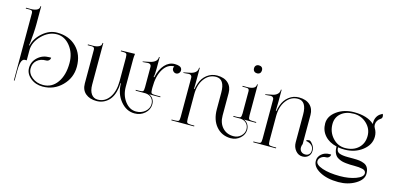

<svg xmlns="http://www.w3.org/2000/svg" viewBox="-83 -1332 4157 2029"><g transform="rotate(15 1995.0 -317.5)"><path d="M163.1 -216.8H145.5Q134.8 -216.8 126.5 -211.9Q118.2 -207 110.8 -193.4Q103.5 -179.7 99.1 -150.4Q94.7 -121.1 94.7 -78.1V23.4H86.9V-104.5V-713.9Q86.9 -743.2 57.6 -743.2H11.7V-752H67.4Q103.5 -752 129.4 -764.2Q155.3 -776.4 155.3 -803.7V-807.6H163.1V-724.6V-610.4Q163.1 -568.4 159.2 -511.2Q155.3 -454.1 151.4 -418Q147.5 -381.8 145.5 -376Q148.4 -376 151.4 -376Q170.9 -459 243.7 -521Q316.4 -583 398.4 -583Q530.3 -583 611.3 -502Q692.4 -420.9 692.4 -288.1Q692.4 -166 605.5 -79.1Q518.6 7.8 395.5 7.8Q317.4 7.8 262.2 -37.6Q207 -83 207 -146.5Q207 -214.8 259.3 -262.7Q311.5 -310.5 385.7 -310.5H405.3Q405.3 -293 392.6 -280.8Q379.9 -268.6 361.3 -268.6Q299.8 -268.6 262.2 -234.9Q224.6 -201.2 224.6 -146.5Q224.6 -89.8 274.9 -49.8Q325.2 -9.8 395.5 -9.8Q491.2 -9.8 549.3 -91.3Q607.4 -172.9 607.4 -305.7Q607.4 -413.1 547.4 -489.3Q487.3 -565.4 402.3 -565.4Q312.5 -565.4 237.8 -490.7Q163.1 -416 163.1 -327.1Z M819.3 -139.6V-508.8Q819.3 -538.1 790 -538.1H744.1V-546.9H799.8Q835.9 -546.9 862.8 -559.1Q889.6 -571.3 889.6 -598.6V-602.5H897.5V-519.5V-148.4Q897.5 -82 923.3 -45.9Q949.2 -9.8 993.2 -9.8Q1072.3 -9.8 1120.1 -78.1Q1168 -146.5 1168 -258.8V-514.6Q1168 -549.8 1159.2 -558.1Q1150.4 -566.4 1115.2 -566.4H1098.6V-575.2L1250 -579.1V-571.3Q1246.1 -547.9 1246.1 -519.5V-218.8Q1246.1 -125 1296.4 -59.1Q1346.7 6.8 1417 6.8Q1474.6 6.8 1515.6 -27.8Q1556.6 -62.5 1556.6 -112.3Q1556.6 -151.4 1532.2 -176.8Q1507.8 -202.1 1466.8 -205.1H1357.4V-213.9H1392.6Q1427.7 -213.9 1436 -221.7Q1444.3 -229.5 1444.3 -265.6V-490.2Q1444.3 -503.9 1435.5 -512.7Q1426.8 -521.5 1412.1 -521.5Q1410.2 -521.5 1408.2 -521.5L1350.6 -516.6L1349.6 -522.5L1424.8 -538.1Q1458 -544.9 1481 -563Q1503.9 -581.1 1503.9 -609.4V-613.3H1511.7V-485.4Q1511.7 -419.9 1503.9 -395.5V-393.6H1511.7Q1531.2 -483.4 1577.6 -533.7Q1624 -584 1685.5 -584Q1715.8 -584 1736.3 -576.2Q1765.6 -565.4 1765.6 -535.2Q1765.6 -517.6 1752.9 -504.4Q1740.2 -491.2 1722.7 -491.2Q1705.1 -491.2 1691.9 -504.4Q1678.7 -517.6 1678.7 -535.2Q1678.7 -546.9 1685.5 -557.6V-558.6Q1611.3 -558.6 1565.9 -483.4Q1520.5 -408.2 1520.5 -285.2V-264.6Q1520.5 -229.5 1529.3 -221.7Q1538.1 -213.9 1573.2 -213.9H1627V-205.1H1504.9Q1533.2 -193.4 1549.3 -168.9Q1565.4 -144.5 1565.4 -112.3Q1565.4 -52.7 1519 -11.2Q1472.7 30.3 1407.2 30.3Q1316.4 30.3 1252 -49.3Q1187.5 -128.9 1187.5 -241.2H1182.6L1178.7 -191.4Q1164.1 -90.8 1110.8 -41.5Q1057.6 7.8 984.4 7.8Q910.2 7.8 864.7 -30.8Q819.3 -69.3 819.3 -139.6Z M2548.8 -800.8Q2568.4 -800.8 2580.1 -789.6Q2591.8 -778.3 2591.8 -757.8Q2591.8 -738.3 2580.6 -726.1Q2569.3 -713.9 2548.8 -713.9Q2529.3 -713.9 2517.1 -725.6Q2504.9 -737.3 2504.9 -757.8Q2504.9 -777.3 2516.6 -789.1Q2528.3 -800.8 2548.8 -800.8ZM2587.9 -519.5V-265.6Q2587.9 -230.5 2596.7 -222.7Q2605.5 -214.8 2640.6 -214.8H2674.8V-206.1H2543Q2571.3 -194.3 2586.9 -169.9Q2602.5 -145.5 2603.5 -113.3Q2603.5 -57.6 2559.6 -18.6Q2516.6 20.5 2455.1 20.5Q2358.4 19.5 2297.9 -50.8Q2237.3 -121.1 2237.3 -237.3V-418.9Q2237.3 -566.4 2141.6 -566.4Q2065.4 -566.4 2015.6 -500Q1965.8 -433.6 1965.8 -328.1V-60.5Q1965.8 -25.4 1974.6 -17.6Q1983.4 -8.8 2018.6 -8.8H2052.7V0H1803.7V-8.8H1837.9Q1873 -8.8 1881.8 -17.6Q1889.6 -26.4 1889.6 -60.5V-490.2Q1889.6 -503.9 1880.9 -512.7Q1872.1 -521.5 1857.4 -521.5Q1855.5 -521.5 1853.5 -521.5L1795.9 -516.6L1794.9 -522.5L1870.1 -538.1Q1901.4 -544.9 1921.9 -562.5Q1942.4 -580.1 1942.4 -609.4V-613.3H1950.2V-485.4Q1950.2 -400.4 1948.2 -382.8H1955.1Q1958 -409.2 1970.7 -446.3Q1991.2 -508.8 2040 -545.9Q2088.9 -583 2149.4 -583Q2227.5 -583 2270.5 -543Q2313.5 -502.9 2313.5 -435.5V-189.5Q2313.5 -107.4 2359.4 -57.6Q2405.3 -7.8 2479.5 -7.8Q2527.3 -7.8 2560.5 -39.1Q2593.8 -70.3 2594.7 -113.3Q2594.7 -152.3 2570.3 -177.7Q2545.9 -203.1 2504.9 -206.1H2425.8V-214.8H2460Q2495.1 -214.8 2502.9 -222.7Q2510.7 -230.5 2511.7 -265.6V-508.8Q2511.7 -538.1 2482.4 -538.1H2436.5V-546.9H2492.2Q2528.3 -546.9 2553.7 -558.6Q2579.1 -570.3 2580.1 -598.6V-602.5H2587.9Z M2699.2 0V-8.8H2733.4Q2768.6 -8.8 2776.9 -17.1Q2785.2 -25.4 2785.2 -60.5V-490.2Q2785.2 -503.9 2776.4 -512.7Q2767.6 -521.5 2752.9 -521.5Q2751 -521.5 2749 -521.5L2691.4 -516.6L2690.4 -522.5L2765.6 -538.1Q2796.9 -543.9 2817.4 -562.5Q2837.9 -581.1 2837.9 -609.4V-613.3H2845.7V-485.4Q2845.7 -400.4 2843.8 -382.8H2850.6Q2853.5 -409.2 2866.2 -446.3Q2887.7 -508.8 2936 -545.9Q2984.4 -583 3044.9 -583Q3123 -583 3166 -543Q3209 -502.9 3209 -435.5V-117.2Q3200.2 -96.7 3200.2 -78.1Q3200.2 -50.8 3217.3 -34.2Q3234.4 -17.6 3262.7 -17.6Q3288.1 -17.6 3303.7 -33.2Q3319.3 -48.8 3319.3 -75.2Q3319.3 -112.3 3295.4 -132.8Q3271.5 -153.3 3234.4 -158.2Q3234.4 -172.9 3272.5 -172.9Q3294.9 -159.2 3311.5 -132.8Q3328.1 -106.4 3328.1 -75.2Q3328.1 -36.1 3303.2 -12.7Q3278.3 10.7 3238.3 10.7Q3194.3 10.7 3163.6 -26.4Q3132.8 -63.5 3132.8 -116.2V-418.9Q3132.8 -566.4 3037.1 -566.4Q2960.9 -566.4 2911.1 -500Q2861.3 -433.6 2861.3 -328.1V-60.5Q2861.3 -25.4 2870.1 -17.1Q2878.9 -8.8 2914.1 -8.8H2948.2V0Z M3650.4 -566.4Q3563.5 -566.4 3510.7 -521.5Q3458 -476.6 3458 -403.3Q3458 -316.4 3514.2 -254.4Q3570.3 -192.4 3650.4 -192.4Q3740.2 -192.4 3794.9 -243.2Q3849.6 -293.9 3849.6 -377Q3849.6 -455.1 3791 -510.7Q3732.4 -566.4 3650.4 -566.4ZM3406.2 17.6Q3406.2 56.6 3482.4 82.5Q3558.6 108.4 3674.8 108.4Q3775.4 108.4 3849.6 80.6Q3923.8 52.7 3923.8 12.7Q3923.8 -2.9 3914.1 -13.2Q3904.3 -23.4 3884.8 -27.8Q3865.2 -32.2 3844.7 -34.2Q3823.2 -36.1 3793.9 -36.1Q3765.6 -36.1 3748 -36.6Q3730.5 -37.1 3703.1 -40Q3675.8 -43 3658.7 -47.9Q3641.6 -52.7 3621.1 -63Q3600.6 -73.2 3588.9 -87.9Q3577.1 -102.5 3569.3 -124.5Q3561.5 -146.5 3561.5 -174.8V-184.6Q3477.5 -204.1 3429.7 -258.3Q3381.8 -312.5 3381.8 -389.6Q3381.8 -469.7 3460.4 -526.4Q3539.1 -583 3649.4 -583Q3793.9 -583 3870.1 -513.7Q3869.1 -523.4 3869.1 -532.2Q3869.1 -563.5 3883.8 -591.3Q3898.4 -619.1 3926.8 -634.8L3943.4 -644.5Q3951.2 -630.9 3951.2 -616.2Q3951.2 -596.7 3934.6 -586.9Q3915 -575.2 3903.3 -555.2Q3891.6 -535.2 3891.6 -512.7Q3891.6 -493.2 3901.4 -476.6Q3925.8 -437.5 3925.8 -389.6Q3925.8 -300.8 3844.7 -237.8Q3763.7 -174.8 3649.4 -174.8Q3612.3 -174.8 3579.1 -180.7V-174.8Q3579.1 -133.8 3611.3 -120.6Q3643.6 -107.4 3705.1 -107.4H3765.6Q3804.7 -107.4 3831.5 -104Q3858.4 -100.6 3885.7 -89.4Q3913.1 -78.1 3927.2 -52.2Q3941.4 -26.4 3941.4 12.7Q3941.4 77.1 3861.3 125.5Q3781.2 173.8 3674.8 173.8Q3551.8 173.8 3470.2 128.9Q3388.7 84 3388.7 17.6Q3388.7 -26.4 3423.8 -57.1Q3459 -87.9 3508.8 -87.9H3528.3Q3528.3 -70.3 3515.6 -58.1Q3502.9 -45.9 3484.4 -45.9Q3452.1 -45.9 3429.2 -27.3Q3406.2 -8.8 3406.2 17.6Z"/></g></svg>

Font: FoglihtenNo07
Style: Regular
Weight: 500
Designer: gluk (gluksza@wp.pl)
Foundry: gluk (gluksza@wp.pl)
Version: Version 0.871